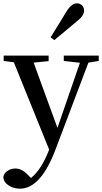

<svg xmlns="http://www.w3.org/2000/svg" viewBox="-23 -860 613 1153"><path d="M97 273C182 273 254 191 314 28L508 -484L570 -494V-526H360V-494L457 -483L322 -92L179 -484L269 -493V-526H-1V-494L60 -486L272 38L270 44C240 121 204 176 163 209L152 198C125 167 97 152 70 152C53 152 37 156 24 165C9 174 0 186 -3 202C-2 223 8 240 28 253C47 266 70 273 97 273ZM303 -619C312 -626 326 -638 344 -653C382 -685 412 -710 435 -729C466 -752 482 -775 482 -796C482 -823 462 -840 439 -840C417 -840 396 -823 375 -789C365 -772 351 -749 333 -720C309 -682 292 -654 281 -636Z"/></svg>

Font: AllPunType SemiBold
Style: Regular
Weight: 600
Version: 1.0